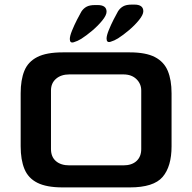

<svg xmlns="http://www.w3.org/2000/svg" viewBox="-20 -816 837 836"><path d="M253 0Q183 0 143 -20Q103 -40 86.5 -80Q70 -120 70 -179V-410Q70 -468 86 -507.5Q102 -547 142 -567.5Q182 -588 253 -588H545Q615 -588 654.5 -567.5Q694 -547 710.5 -507.5Q727 -468 727 -410V-179Q727 -91 688 -45.5Q649 0 545 0ZM282 -96H517Q554 -96 574.5 -115Q595 -134 595 -167V-422Q595 -451 574 -471.5Q553 -492 517 -492H282Q246 -492 224 -473Q202 -454 202 -422V-167Q202 -133 223.5 -114.5Q245 -96 282 -96ZM444 -648Q444 -661 453.5 -684.5Q463 -708 475 -731.5Q487 -755 494 -767Q503 -781 516.5 -788.5Q530 -796 554 -796H565Q604 -796 604 -767Q604 -752 585.5 -729Q567 -706 541.5 -684.5Q516 -663 494 -649Q478 -639 461 -634Q444 -629 444 -648ZM284 -646Q284 -659 293.5 -682.5Q303 -706 315 -729.5Q327 -753 334 -765Q343 -779 356.5 -786.5Q370 -794 394 -794H405Q444 -794 444 -765Q444 -750 425.5 -727Q407 -704 381.5 -682.5Q356 -661 334 -647Q318 -637 301 -632Q284 -627 284 -646Z"/></svg>

Font: Goldman
Style: Regular
Weight: 400
Designer: Jaikishan Patel
Version: Version 1.000; ttfautohint (v1.8.3)